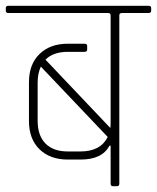

<svg xmlns="http://www.w3.org/2000/svg" viewBox="-30 -643 542 663"><path d="M-1 -623H483Q492 -623 492 -615V-606Q492 -598 483 -598H391Q382 -598 382 -590V-9Q382 0 374 0H360Q352 0 352 -9V-140H348Q323 -92 248 -92H204Q143 -92 106.5 -127.5Q70 -163 70 -225V-359Q70 -421 106.5 -456.5Q143 -492 204 -492H262Q271 -492 271 -484V-472Q271 -464 262 -464H204Q154 -464 127 -437L351 -201Q352 -207 352 -221V-590Q352 -598 343 -598H-1Q-10 -598 -10 -606V-615Q-10 -623 -1 -623ZM204 -120H248Q317 -120 342 -170L111 -413Q100 -389 100 -358V-226Q100 -175 127 -147.5Q154 -120 204 -120Z"/></svg>

Font: Rajdhani Light
Style: Regular
Weight: 300
Designer: Satya Rajpurohit, Jyotish Sonowal
Foundry: Indian Type Foundry
Version: Version 1.201;PS 1.0;hotconv 1.0.78;makeotf.lib2.5.61930; tt